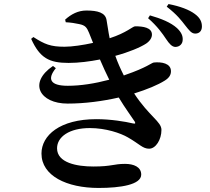

<svg xmlns="http://www.w3.org/2000/svg" viewBox="-20 -863 1040 949"><path d="M801 -670C817 -646 830 -632 846 -631C868 -631 883 -646 883 -667C884 -686 876 -704 855 -724C824 -752 777 -771 721 -787L712 -773C758 -733 783 -697 801 -670ZM895 -738C915 -713 926 -697 945 -697C966 -697 978 -711 978 -732C978 -755 969 -775 943 -794C915 -815 870 -832 813 -843L804 -830C856 -790 877 -761 895 -738ZM637 -253C599 -262 528 -274 456 -274C276 -274 185 -194 185 -104C185 6 310 66 467 66C576 66 678 50 678 0C678 -38 641 -53 598 -53C541 -53 533 -40 442 -40C360 -40 262 -58 262 -130C262 -187 323 -230 424 -230C503 -230 576 -205 612 -184C670 -151 685 -128 717 -128C750 -128 778 -173 778 -221C778 -262 719 -286 643 -401C707 -421 760 -443 795 -465C819 -480 825 -496 825 -511C825 -550 779 -558 740 -554C730 -553 705 -529 600 -493L592 -490C575 -524 562 -553 550 -587C617 -605 674 -629 703 -648C723 -662 731 -678 731 -692C731 -727 687 -733 648 -733C636 -733 606 -701 522 -674C515 -707 511 -742 507 -762C502 -801 462 -811 407 -811C366 -811 332 -793 302 -766L305 -753C328 -752 354 -748 371 -744C402 -738 409 -727 420 -701L440 -651C390 -640 336 -632 299 -632C230 -632 201 -644 145 -680L134 -671C177 -576 223 -552 319 -552C369 -552 423 -559 474 -569C489 -534 505 -499 520 -469C448 -450 379 -439 315 -439C228 -439 212 -472 256 -526L242 -537C118 -453 177 -351 314 -351C400 -351 488 -363 567 -381C600 -326 630 -287 646 -262C650 -254 650 -250 637 -253Z"/></svg>

Font: Noto Serif KR
Style: Bold
Weight: 700
Designer: Ryoko NISHIZUKA 西塚涼子 (kana & ideographs); Frank Grießhammer (Latin, Greek & Cyrillic); Wenlong ZHANG 张文龙 (bopomofo); San
Foundry: Adobe
Version: Version 2.001;hotconv 1.1.0;makeotfexe 2.6.0